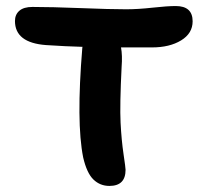

<svg xmlns="http://www.w3.org/2000/svg" viewBox="-20 -651 686 639"><path d="M344.2 -32.2Q313 -32.2 291 -53.5Q269 -74.7 256.8 -127Q233.4 -243.7 253.9 -491.2Q253.9 -494.1 254.9 -495.1Q198.7 -496.6 132.8 -501Q29.8 -508.8 29.8 -581.1Q29.8 -602.5 44.4 -615.2Q59.1 -627.9 87.9 -627.9Q151.4 -627.9 249.3 -624Q347.2 -620.1 399.9 -620.1Q439 -620.1 487.8 -625.5Q536.6 -630.9 564.9 -630.9Q621.1 -630.9 621.1 -580.1Q621.1 -540 582.8 -516.6Q544.4 -493.2 485.8 -493.2H382.8Q387.7 -465.8 384.8 -429.2Q378.4 -301.3 381.3 -242.7Q384.3 -184.1 391.1 -138.4Q397.9 -92.8 397.9 -85.9Q397.9 -32.2 344.2 -32.2Z"/></svg>

Font: Shantell Sans Irregular
Style: Regular
Weight: 600
Designer: Stephen Nixon, Anya Danilova, Shantell Martin
Foundry: Arrow Type
Version: Version 1.006;[9816181b4]